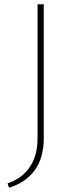

<svg xmlns="http://www.w3.org/2000/svg" viewBox="-20 -678 355 895"><path d="M155 -33V-658H184V-33Q184 13 173 51Q162 89 140.5 117.5Q119 146 89 166Q59 186 22 197L15 177Q59 162 90 134Q121 106 138 64.5Q155 23 155 -33Z"/></svg>

Font: Ysabeau Office Thin
Style: Regular
Weight: 250
Designer: Christian Thalmann (Catharsis Fonts)
Version: Version 2.001;gftools[0.9.30]; featfreeze: tnum,lnum,ss02